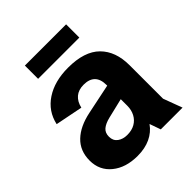

<svg xmlns="http://www.w3.org/2000/svg" viewBox="-197 -809 939 939"><g transform="rotate(-45 272.5 -339.5)"><path d="M209.3 12Q127.9 12 77.5 -29.2Q27 -70.3 27 -138.1Q27 -205.2 70.6 -246.8Q114.1 -288.4 192.1 -304.3L396.1 -346.7V-254.6L243.8 -218.1Q211.1 -210.1 193.7 -195.5Q176.4 -180.9 176.4 -153.9Q176.4 -126.1 196.4 -111.2Q216.4 -96.4 246 -96.4Q278.2 -96.4 300.5 -109.4Q322.8 -122.3 334.9 -145.3Q347.1 -168.3 347.1 -197.7V-341.1Q347.1 -381.5 327.3 -401.5Q307.4 -421.5 268.8 -421.5Q233 -421.5 211.1 -402.9Q189.2 -384.3 181.5 -349.9L39.1 -378.2Q55.3 -451.9 117.7 -493Q180.1 -534.2 273.8 -534.2Q386.6 -534.2 440.9 -480Q495.1 -425.9 495.1 -329.8V-98.3L531.7 0H381.1L360.8 -57.6Q337.3 -24.1 299 -6Q260.7 12 209.3 12ZM131.7 -690.7H416.9V-599.1H131.7Z"/></g></svg>

Font: TikTok Sans Light
Style: Regular
Weight: 300
Version: Version 4.000